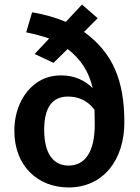

<svg xmlns="http://www.w3.org/2000/svg" viewBox="-20 -808 615 843"><path d="M409 -728 340 -788 269 -712C224 -731 175 -745 121 -754L95 -666C130 -659 164 -650 196 -639L132 -571L215 -532L277 -593C337 -546 370 -493 387 -421C350 -458 303 -477 248 -477C207 -477 171 -466 140 -444C78 -400 43 -321 43 -234C43 -78 147 15 281 15C432 15 526 -104 526 -271C526 -452 477 -575 349 -668ZM281 -81C214 -81 174 -134 174 -238C174 -335 209 -384 278 -384C327 -384 366 -365 395 -326L396 -261C396 -142 354 -81 281 -81Z"/></svg>

Font: Fira Sans Medium
Style: Regular
Weight: 500
Designer: Carrois Corporate & Edenspiekermann AG
Foundry: Carrois Corporate GbR & Edenspiekermann AG
Version: Version 4.203